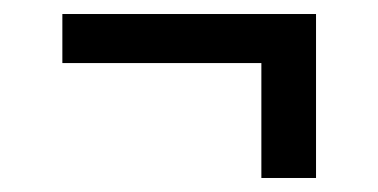

<svg xmlns="http://www.w3.org/2000/svg" viewBox="-20 -395 540 274"><path d="M431 -141H353V-305H69V-375H431Z"/></svg>

Font: Iosevka Slab
Style: Regular
Weight: 400
Monospace: yes
Designer: Belleve Invis
Foundry: Belleve Invis
Version: Version 11.2.4; ttfautohint (v1.8.3)